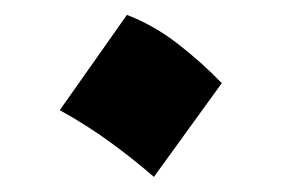

<svg xmlns="http://www.w3.org/2000/svg" viewBox="-20 -444 373 254"><path d="M147.9 -424.3Q183.6 -410.6 215.3 -386Q247.1 -361.3 273.4 -334L183.6 -210Q156.7 -233.4 125.5 -256.1Q94.2 -278.8 59.1 -298.3Z"/></svg>

Font: Pinar-DS1-FD SemiBold
Style: Regular
Weight: 600
Designer: Amin Abedi
Version: Version 3.000